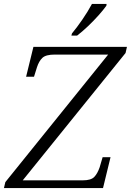

<svg xmlns="http://www.w3.org/2000/svg" viewBox="-42 -951 662 971"><path d="M-22 0 -15 -30 505 -675H235Q190 -675 172.5 -658.5Q155 -642 145 -611L130 -563H90L127 -714H600L593 -683L73 -39H377Q418 -39 434.5 -56Q451 -73 462 -105L477 -156H517L479 0ZM319 -771 322 -782Q347 -812 374.5 -852Q402 -892 423 -931H497L496 -922Q481 -901 456 -873Q431 -845 402.5 -818Q374 -791 348 -771Z"/></svg>

Font: Noto Serif Light
Style: Italic
Weight: 300
Italic angle: -12°
Designer: Monotype Design Team
Foundry: Monotype Imaging Inc.
Version: Version 2.013